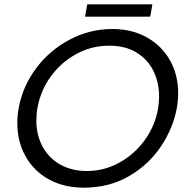

<svg xmlns="http://www.w3.org/2000/svg" viewBox="-20 -853 873 887"><path d="M797 -354Q803 -390 803 -423Q803 -507 765.5 -574Q728 -641 659 -680Q590 -719 499 -719Q395 -719 302 -670Q209 -621 146.5 -537Q84 -453 66 -352Q60 -318 60 -284Q60 -199 98 -131Q136 -63 205.5 -24.5Q275 14 368 14Q484 14 575.5 -39Q667 -92 723.5 -176.5Q780 -261 797 -354ZM715 -407Q715 -382 710 -350Q696 -271 648.5 -205.5Q601 -140 531 -101.5Q461 -63 382 -63Q311 -63 258 -93Q205 -123 176.5 -176Q148 -229 148 -296Q148 -329 153 -354Q167 -434 214.5 -499.5Q262 -565 332.5 -603.5Q403 -642 484 -642Q560 -642 612 -609.5Q664 -577 689.5 -524Q715 -471 715 -407ZM684 -833H383L373 -776H674Z"/></svg>

Font: Geom Light
Style: Italic
Weight: 300
Italic angle: -10°
Version: Version 1.102